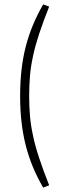

<svg xmlns="http://www.w3.org/2000/svg" viewBox="-20 -761 362 872"><path d="M203.3 -731 176.2 -741C139.5 -677.6 113.3 -613.8 96.7 -548.6C80 -483.3 71.4 -408.6 71.4 -325.2C71.4 -241.9 80 -167.1 96.7 -101.4C113.3 -35.7 139.5 28.6 176.2 91L203.3 80.5C184.8 33.8 169.5 -7.6 157.6 -44.3C145.7 -80.5 136.2 -113.8 130 -144.8C123.3 -175.2 118.6 -205.2 116.2 -234.3C113.8 -263.3 112.4 -293.3 112.4 -325.2C112.4 -357.1 113.8 -387.6 116.2 -416.7C118.6 -445.7 123.3 -475.2 130 -506.2C136.2 -536.7 145.7 -570 157.6 -606.7C169.5 -642.9 184.8 -684.3 203.3 -731Z"/></svg>

Font: Pinar Light
Style: Regular
Weight: 300
Designer: Amin Abedi
Version: Version 2.00;September 9, 2021;FontCreator 13.0.0.2683 64-bi